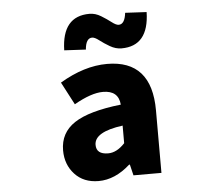

<svg xmlns="http://www.w3.org/2000/svg" viewBox="-57 -912 1115 988"><g transform="rotate(-5 500.0 -417.5)"><path d="M413.1 13.7Q335.9 13.7 290 -36.1Q244.1 -85.9 244.1 -159.2Q244.1 -250 319.3 -299.8Q394.5 -349.6 560.5 -368.2Q554.7 -441.4 474.6 -441.4Q414.1 -441.4 325.2 -390.6L263.7 -507.8Q389.6 -583 507.8 -583Q738.3 -583 738.3 -323.2V0H593.8L580.1 -56.6H576.2Q498 13.7 413.1 13.7ZM474.6 -124Q518.6 -124 560.5 -168.9V-259.8Q413.1 -240.2 413.1 -172.9Q413.1 -124 474.6 -124ZM589.8 -656.2Q559.6 -656.2 530.3 -673.3Q501 -690.4 479 -707.5Q457 -724.6 443.4 -724.6Q411.1 -724.6 406.2 -666L294.9 -671.9Q298.8 -847.7 440.4 -847.7Q470.7 -847.7 499.5 -830.1Q528.3 -812.5 550.3 -795.4Q572.3 -778.3 585.9 -778.3Q617.2 -778.3 624 -836.9L734.4 -831.1Q730.5 -656.2 589.8 -656.2Z"/></g></svg>

Font: GenEi Gothic M Heavy
Style: Regular
Weight: 800
Designer: o_tamon (Modified); [Source Han Sans]
Ryoko NISHIZUKA  (kana & ideographs); Paul D. Hunt (Latin, Greek & Cyrillic); Wenl
Version: Version 1.1a;Original Version 1.004